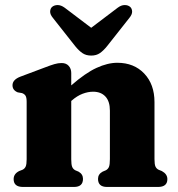

<svg xmlns="http://www.w3.org/2000/svg" viewBox="-20 -740 706 760"><path d="M262 -451V-402Q318 -451 362 -471.2Q406 -491.5 444.5 -491.5Q510.5 -491.5 551 -448.8Q591.5 -406 591.5 -336V-110Q591.5 -89 595.5 -80.5Q599.5 -72 608 -68L620.5 -63Q642.5 -51 642.5 -31Q642.5 0 605.5 0H403.5Q368 0 368 -32Q368 -50.5 386 -60.5L399 -66Q407.5 -70.5 411.2 -79.2Q415 -88 415 -110V-302Q415 -339 397.2 -358Q379.5 -377 348.5 -377Q328.5 -377 306.8 -368.8Q285 -360.5 264 -342L262 -340.5V-109.5Q262 -88 265.8 -79.2Q269.5 -70.5 278 -66L291 -60.5Q308.5 -50.5 308.5 -32Q308.5 0 273 0H71Q34 0 34 -31Q34 -52 56 -63L69 -68Q77.5 -72 81.5 -80.5Q85.5 -89 85.5 -109.5V-337Q85.5 -354.5 80.8 -361.5Q76 -368.5 67 -371.5L50 -374.5Q29.5 -383 29.5 -402.5Q29.5 -424.5 60.5 -436.5L159 -473.5Q181 -482 195.5 -486.2Q210 -490.5 224 -490.5Q242 -490.5 252 -479.2Q262 -468 262 -451ZM404 -557.5Q389.5 -539.5 375.5 -529.8Q361.5 -520 341 -520Q320.5 -520 306.2 -529.8Q292 -539.5 277.5 -557.5L189.5 -669Q178 -683 178.5 -694.5Q179 -706 186 -712.5Q195 -720 208.2 -720Q221.5 -720 236 -709.5L341 -630L446 -709.5Q460 -720 473.5 -720Q487 -720 495.5 -712.5Q502.5 -706 503 -694.5Q503.5 -683 492 -669Z"/></svg>

Font: Fraunces 9pt S050
Style: Bold
Weight: 700
Version: Version 1.000; ttfautohint (v1.8.3)